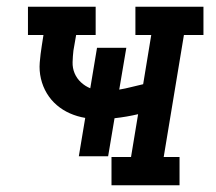

<svg xmlns="http://www.w3.org/2000/svg" viewBox="-20 -550 640 570"><path d="M311 0V-84H369L390 -211Q373 -207 355.5 -204Q338 -201 320 -199L301 -86H214L233 -200Q209 -204 187.5 -213.5Q166 -223 148.5 -238Q131 -253 119 -273Q107 -293 101.5 -316.5Q96 -340 98 -364.5Q100 -389 104 -414L109 -446H63V-530H264V-446H206L198 -400Q196 -383 195.5 -365.5Q195 -348 201.5 -332.5Q208 -317 220.5 -305.5Q233 -294 248 -288L268 -408H355L334 -284Q352 -287 369.5 -291.5Q387 -296 405 -300L429 -446H382V-530H584V-446H526L466 -84H513V0Z"/></svg>

Font: Iosevka Curly Slab MdExObl
Style: Regular
Weight: 500
Width: 7
Italic angle: -9°
Monospace: yes
Designer: Belleve Invis
Foundry: Belleve Invis
Version: Version 11.1.0; ttfautohint (v1.8.3)